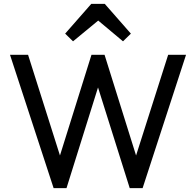

<svg xmlns="http://www.w3.org/2000/svg" viewBox="-20 -979 1021 999"><path d="M360 -764 491 -872 620 -764 661 -804 525 -959H455L319 -804ZM259 0H326L490 -524L655 0H722L948 -694H855L688 -170L524 -694H456L292 -170L126 -694H32Z"/></svg>

Font: Outfit
Style: Regular
Weight: 400
Designer: Rodrigo Fuenzalida
Foundry: fragTYPE
Version: Version 1.100;gftools[0.9.27]